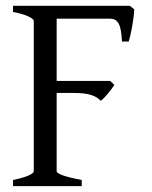

<svg xmlns="http://www.w3.org/2000/svg" viewBox="-20 -635 518 655"><path d="M24.4 0V-21Q57.6 -27.8 76.4 -35.9Q95.2 -43.9 95.2 -50.8V-564Q95.2 -569.8 77.4 -578.6Q59.6 -587.4 24.4 -594.2V-615.2H422.9L438 -603Q437.5 -590.3 435.5 -575.2Q433.6 -560.1 430.9 -544.9Q428.2 -529.8 425 -516.1Q421.9 -502.4 418.9 -493.2H396Q395 -515.6 392.3 -530.8Q389.6 -545.9 384.5 -554.9Q379.4 -564 372.3 -567.6Q365.2 -571.3 356 -571.3H173.3V-358.9H356L370.1 -345.2Q365.7 -338.4 359.9 -330.6Q354 -322.8 347.7 -315.2Q341.3 -307.6 335.2 -301.3Q329.1 -294.9 324.2 -291Q316.9 -298.3 308.6 -303.2Q300.3 -308.1 289.3 -311.5Q278.3 -314.9 263.4 -316.4Q248.5 -317.9 228 -317.9H173.3V-50.8Q173.3 -44.9 192.1 -37.6Q210.9 -30.3 258.8 -21V0Z"/></svg>

Font: Gentium Kaktovik
Style: Regular
Weight: 400
Designer: J. Victor Gaultney and Annie Olsen
Foundry: SIL International
Version: Version 1.102; 2013; Maintenance release